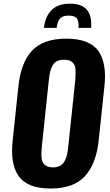

<svg xmlns="http://www.w3.org/2000/svg" viewBox="-20 -1034 612 1064"><path d="M223.6 -879.4Q230 -942.4 265.6 -978Q301.3 -1013.7 368.2 -1013.7Q434.6 -1013.7 462.9 -978Q485.8 -948.7 485.8 -901.4Q485.8 -890.6 484.9 -879.4H414.6Q415.5 -888.2 415.5 -896Q415 -919.9 406.2 -931.6Q394.5 -947.3 361.3 -947.5Q328.1 -947.8 313 -931.6Q297.9 -915.5 293.9 -879.4ZM272.5 -106.4Q295.9 -106.4 312.3 -115Q328.6 -123.5 337.6 -140.4Q346.7 -157.2 350.8 -174.8Q355 -192.4 357.9 -217.8L397.5 -594.2Q398.9 -614.3 398.9 -631.8Q398.4 -640.6 398.4 -648.9Q397.5 -673.3 381.8 -688.2Q366.2 -703.1 335.4 -703.1Q312 -703.1 295.9 -695.1Q279.8 -687 271 -670.4Q262.2 -653.8 258.1 -636.7Q253.9 -619.6 251 -594.2L211.4 -217.8Q209.5 -195.8 209.5 -176.8Q209.5 -168.9 210 -162.1Q210.9 -137.7 226.3 -122.1Q241.7 -106.4 272.5 -106.4ZM260.3 10.7Q194.8 10.7 150.4 -7.1Q106 -24.9 82 -60.3Q58.1 -95.7 50.8 -143.6Q46.9 -168.5 46.9 -197.8Q46.9 -225.1 50.3 -256.3L82 -555.7Q95.7 -687 157.7 -753.4Q219.7 -819.8 347.7 -819.8Q413.1 -819.8 457.5 -802.2Q502 -784.7 526.4 -750Q549.8 -714.8 557.6 -667Q561.5 -642.1 562 -612.8Q562 -585.9 558.6 -555.7L526.9 -256.3Q513.2 -125.5 450.4 -57.4Q387.7 10.7 260.3 10.7Z"/></svg>

Font: Oswald
Style: Demi-Bold
Weight: 600
Designer: Vernon Adams
Foundry: Vernon Adams
Version: 3.0; ttfautohint (v0.94.23-7a4d-dirty) -l 8 -r 50 -G 200 -x 